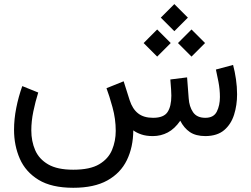

<svg xmlns="http://www.w3.org/2000/svg" viewBox="-20 -662 1222 934"><path d="M828.1 -642.1 894 -576.2 828.1 -510.3 762.2 -576.2ZM911.6 -518.6 977.5 -452.6 911.6 -386.7 845.7 -452.6ZM744.6 -518.6 810.5 -452.6 744.6 -386.7 678.7 -452.6ZM723.6 0Q690.9 0 667.5 -8.1Q644 -16.1 628.4 -27.8Q627.9 53.7 597.2 116.9Q566.4 180.2 502.2 215.8Q438 251.5 336.4 251.5Q231 251.5 167.7 212.9Q104.5 174.3 76.4 110.1Q48.3 45.9 48.3 -30.8Q48.3 -82.5 59.1 -137Q69.8 -191.4 88.4 -243.2L166 -211.9Q151.9 -167 142.1 -119.6Q132.3 -72.3 132.3 -27.8Q132.3 24.9 151.1 68.4Q169.9 111.8 214.4 137.7Q258.8 163.6 336.4 163.6Q418 163.6 462.6 137Q507.3 110.4 525.1 67.1Q543 23.9 543 -25.4Q543 -83.5 527.3 -140.1Q511.7 -196.8 498 -232.9L581.5 -266.6L610.8 -174.3Q624.5 -131.8 651.9 -110.4Q679.2 -88.9 724.6 -88.9Q776.4 -88.9 794.9 -116.7Q813.5 -144.5 813.5 -196.8Q813.5 -209.5 812.3 -227.1Q811 -244.6 808.6 -275.4L890.1 -285.6L897.9 -183.6Q900.4 -144 918.9 -116.5Q937.5 -88.9 979 -88.9Q1019.5 -88.9 1034.7 -119.1Q1049.8 -149.4 1049.8 -189.9Q1049.8 -226.6 1042.7 -263.7Q1035.6 -300.8 1030.3 -323.7L1113.8 -346.2Q1122.6 -313.5 1127.9 -276.6Q1133.3 -239.7 1133.3 -203.1Q1133.3 -150.4 1118.7 -104Q1104 -57.6 1070.6 -29.1Q1037.1 -0.5 979.5 0Q932.6 0 903.8 -19.5Q875 -39.1 856.9 -74.7Q829.6 -35.2 796.1 -17.6Q762.7 0 723.6 0Z"/></svg>

Font: Vazirmatn UI
Style: Regular
Weight: 400
Designer: Saber Rastikerdar
Foundry: Saber Rastikerdar
Version: Version 33.003